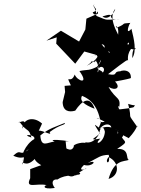

<svg xmlns="http://www.w3.org/2000/svg" viewBox="-20 -958 807 1100"><path d="M375 -147C349 -156 248 -163 293 -147C251 -143 216 -109 211 -182C262 -224 298 -231 352 -254C353 -239 326 -248 264 -201C287 -171 196 -229 199 -202L221 -250C172 -294 111 -278 108 -221C153 -299 66 -240 91 -261C140 -193 143 -230 160 -170C92 -192 189 -189 176 -161C127 -134 91 -53 112 -35C83 -72 164 -117 138 -97C88 -60 104 -111 56 -66C127 -33 122 -91 110 -15C102 -49 124 10 179 -47C184 -28 223 -8 219 -10C255 -27 153 11 153 11V63C122 128 191 88 248 103C234 102 216 130 294 119C273 92 278 67 310 70C358 37 424 52 418 44C463 42 423 21 425 33C388 44 385 -1 372 49C405 62 409 41 474 6C480 10 416 30 461 -13C510 2 545 -48 483 -24C548 -58 554 -69 603 -71C615 -6 575 -26 602 -58C666 -29 666 49 602 67C634 -44 688 -31 719 -42C698 -45 727 -108 651 -105C730 -156 686 -137 670 -190C675 -127 706 -232 688 -227C638 -185 688 -220 685 -193C670 -185 627 -259 549 -219C593 -268 625 -235 616 -224C686 -218 641 -157 658 -221C638 -197 735 -161 717 -166C776 -229 763 -251 767 -230C700 -326 742 -257 714 -363C762 -347 756 -362 748 -347C751 -340 688 -334 647 -329C697 -340 647 -285 690 -321C633 -332 668 -378 659 -328C680 -406 644 -382 602 -460C643 -435 674 -456 639 -491C701 -502 728 -509 730 -511C733 -584 626 -540 690 -549C611 -555 671 -520 599 -533C709 -618 715 -622 714 -606C705 -671 749 -690 742 -693C771 -686 718 -708 709 -704C716 -719 721 -721 719 -681C793 -656 736 -726 738 -625C764 -666 748 -732 733 -793C692 -747 724 -836 729 -827C663 -822 713 -825 650 -800C631 -807 663 -823 657 -759C605 -857 627 -890 640 -907C639 -891 601 -836 567 -864C658 -893 572 -841 668 -846C574 -848 609 -835 532 -867C531 -924 502 -918 525 -938C498 -916 560 -906 511 -887C530 -849 544 -918 541 -880L475 -851L469 -789L433 -720L329 -782L246 -725L305 -744L302 -708L411 -593L463 -663L545 -640C496 -662 571 -641 520 -600C613 -707 617 -640 602 -660C573 -683 610 -647 562 -705C594 -700 587 -662 497 -631C577 -668 528 -604 477 -581C529 -616 486 -610 521 -602C531 -635 556 -552 539 -544C543 -596 594 -573 569 -542C556 -567 516 -542 559 -616C558 -586 490 -539 551 -583C484 -548 486 -562 435 -551C494 -469 422 -494 408 -531C386 -471 352 -540 386 -469L350 -466L353 -431L339 -373C340 -320 376 -314 411 -324C450 -382 495 -413 522 -335C462 -358 434 -381 450 -409C470 -400 531 -378 553 -275C533 -277 513 -296 580 -261C532 -246 579 -298 546 -227C525 -240 506 -268 555 -189C538 -192 567 -264 581 -203C576 -135 510 -121 555 -164C475 -150 534 -171 548 -191C503 -106 443 -164 478 -132C471 -152 392 -132 403 -118C387 -81 352 -111 314 -141C309 -129 294 -67 294 -59L362 -89L356 -149Z"/></svg>

Font: Hussar Lance
Style: ExBdObl
Weight: 700
Foundry: Cannot Into Space Fonts, PlusOne Fonts
Version: Version 2.270